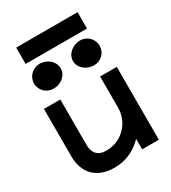

<svg xmlns="http://www.w3.org/2000/svg" viewBox="-191 -875 880 986"><g transform="rotate(-30 249.5 -382.5)"><path d="M64 -776V-679H428V-776ZM366 -497C407 -497 440 -529 440 -570C440 -611 407 -644 366 -644C321 -644 282 -611 282 -570C282 -529 321 -497 366 -497ZM126 -497C171 -497 209 -529 209 -570C209 -611 171 -644 126 -644C85 -644 51 -611 51 -570C51 -529 85 -497 126 -497ZM30 -151C30 -57 84 11 194 11C269 11 323 -21 363 -62V0H462V-432H363V-246C363 -197 341 -157 313 -130C288 -106 251 -86 202 -86C150 -86 127 -115 127 -163V-432H30Z"/></g></svg>

Font: Charger
Style: ExBd
Weight: 400
Designer: Jasper
Foundry: Cannot Into Space Fonts
Version: Version 0.99